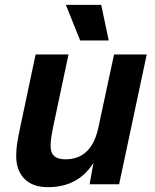

<svg xmlns="http://www.w3.org/2000/svg" viewBox="-20 -761 640 793"><path d="M178 12Q115 12 81 -22.5Q47 -57 47 -116Q47 -146 52 -176Q57 -206 63 -233L127 -536H263L201 -244Q196 -221 192.5 -199.5Q189 -178 189 -156Q189 -103 250 -103Q358 -103 386 -233L451 -536H586L472 0H350L366 -88Q303 12 178 12ZM311 -594 252 -741H398L429 -594Z"/></svg>

Font: Geist Mono
Style: Bold Italic
Weight: 700
Italic angle: -12°
Monospace: yes
Designer: Basement.studio, Andrés Briganti, Mateo Zaragoza
Foundry: Basement.studio, Vercel, Andrés Briganti, Guido Ferreyra, Mateo Zaragoza
Version: Version 1.500; ttfautohint (v1.8.4.7-5d5b)